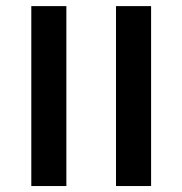

<svg xmlns="http://www.w3.org/2000/svg" viewBox="-20 -624 612 644"><path d="M202.6 -603.5V0H85V-603.5ZM486.8 -603.5V0H369.1V-603.5Z"/></svg>

Font: Arimo SemiBold
Style: Regular
Weight: 600
Designer: Steve Matteson
Foundry: Monotype Imaging Inc.
Version: Version 1.33